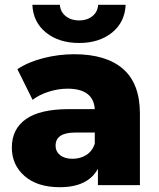

<svg xmlns="http://www.w3.org/2000/svg" viewBox="-20 -779 668 808"><path d="M392.1 0V-68.8Q349.6 8.8 231.9 8.8Q137.2 8.8 83.5 -38.1Q29.8 -85 29.8 -158.2Q29.8 -235.8 89.1 -277.8Q148.4 -319.8 271 -319.8H378.9Q373 -405.8 264.2 -405.8Q225.1 -405.8 185.1 -393.1Q145 -380.4 117.2 -358.9L53.2 -487.8Q98.6 -518.1 162.6 -534.4Q226.6 -550.8 292 -550.8Q426.8 -550.8 497.8 -489Q568.8 -427.2 568.8 -300.8V0ZM313 -598.1Q228.5 -598.1 174.1 -641.6Q119.6 -685.1 116.2 -758.8H231.9Q233.9 -729 256.8 -710.9Q279.8 -692.9 313 -692.9Q346.2 -692.9 368.7 -710.9Q391.1 -729 393.1 -758.8H508.8Q505.4 -685.1 451.2 -641.6Q397 -598.1 313 -598.1ZM378.9 -173.8V-221.2H296.9Q213.9 -221.2 213.9 -166Q213.9 -141.6 232.9 -126.2Q252 -110.8 285.2 -110.8Q317.9 -110.8 343 -126.7Q368.2 -142.6 378.9 -173.8Z"/></svg>

Font: Montserrat ExtraBold
Style: Regular
Weight: 800
Designer: Julieta Ulanovsky
Foundry: Julieta Ulanovsky
Version: Version 9.000